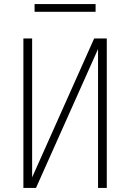

<svg xmlns="http://www.w3.org/2000/svg" viewBox="-20 -924 640 944"><path d="M95 0V-735H138V-52L443 -735H505V0H462V-683L157 0ZM450 -866H150V-904H450Z"/></svg>

Font: Iosevka Curly XLtEx
Style: Regular
Weight: 200
Width: 7
Monospace: yes
Designer: Belleve Invis
Foundry: Belleve Invis
Version: Version 11.1.0; ttfautohint (v1.8.3)